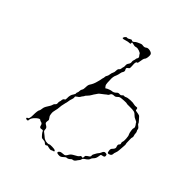

<svg xmlns="http://www.w3.org/2000/svg" viewBox="-188 -800 922 922"><g transform="rotate(45 273.5 -338.5)"><path d="M505 -177Q507 -177 508.5 -172.5Q510 -168 509 -164Q508 -159 495 -157Q489 -156 488.5 -153.5Q488 -151 486 -139Q484 -127 476.5 -119.5Q469 -112 468 -107Q466 -97 448 -86Q440 -81 439 -75Q438 -69 435 -66Q432 -63 428 -57Q420 -43 411 -43Q405 -43 401 -38Q392 -29 382 -29Q378 -29 369 -20Q360 -11 351 -11Q342 -11 337.5 -12.5Q333 -14 333 -17.5Q333 -21 338 -25Q344 -30 355.5 -30Q367 -30 371.5 -34.5Q376 -39 380.5 -47.5Q385 -56 401.5 -64.5Q418 -73 421 -78Q424 -85 432 -84L438 -83L439 -91Q439 -96 439.5 -97.5Q440 -99 441.5 -100.5Q443 -102 447 -105Q454 -109 456.5 -111.5Q459 -114 460 -116Q461 -118 460 -122Q460 -128 462.5 -131.5Q465 -135 466.5 -139Q468 -143 471 -147Q482 -160 484 -167Q485 -171 489 -175Q493 -179 498 -178Q503 -177 505 -177ZM279 -673Q286 -679 300 -676Q314 -673 317 -665Q319 -658 317.5 -646.5Q316 -635 311 -630Q307 -625 304 -603Q303 -593 300 -592Q296 -591 295 -590Q294 -589 293 -583.5Q292 -578 293 -568Q294 -552 293 -548.5Q292 -545 285 -541Q278 -536 283 -528Q289 -520 282 -510Q279 -506 277.5 -496.5Q276 -487 272 -477Q264 -462 266 -440Q266 -436 266.5 -423.5Q267 -411 271 -405Q276 -398 277.5 -397Q279 -396 281 -398Q284 -401 295 -405Q306 -409 309 -409Q322 -409 333 -421Q338 -426 346.5 -425Q355 -424 359 -429.5Q363 -435 368 -434Q373 -433 379 -436.5Q385 -440 403.5 -441Q422 -442 431 -439Q439 -437 445.5 -438.5Q452 -440 454 -437Q456 -434 456 -429Q456 -425 459 -424Q462 -423 476 -421Q485 -420 489.5 -414.5Q494 -409 502 -400.5Q510 -392 510 -389Q510 -386 518 -380Q528 -373 528 -366Q528 -362 531 -357.5Q534 -353 534 -346Q534 -339 536.5 -332Q539 -325 537 -321Q535 -317 535.5 -309Q536 -301 536 -290Q536 -279 537.5 -277Q539 -275 537.5 -259.5Q536 -244 535.5 -233.5Q535 -223 531.5 -214.5Q528 -206 528 -200Q528 -189 515 -185Q509 -183 506.5 -185Q504 -187 503 -195Q500 -209 508 -215Q520 -227 515 -236Q510 -248 517 -254Q521 -257 518.5 -263.5Q516 -270 518.5 -274.5Q521 -279 520 -296.5Q519 -314 515 -320Q512 -326 510 -339.5Q508 -353 510 -356Q514 -364 504 -377Q501 -380 499.5 -384Q498 -388 486.5 -392.5Q475 -397 469 -404Q462 -412 453 -414.5Q444 -417 423.5 -416.5Q403 -416 402.5 -417.5Q402 -419 384 -418Q366 -417 360 -415.5Q354 -414 348 -407.5Q342 -401 334 -401Q318 -401 315 -391Q313 -385 308.5 -382.5Q304 -380 298 -374.5Q292 -369 282.5 -362.5Q273 -356 270.5 -351Q268 -346 264.5 -342Q261 -338 255.5 -328Q250 -318 242 -310Q234 -302 234 -300Q234 -298 230 -293.5Q226 -289 223 -283Q220 -277 211 -272Q205 -268 204 -266.5Q203 -265 204 -260Q205 -255 201.5 -245.5Q198 -236 197 -227Q196 -218 193 -209Q187 -185 187 -174Q187 -167 183 -151Q179 -135 180.5 -129.5Q182 -124 182 -119Q182 -114 188.5 -106Q195 -98 194 -94Q192 -83 193 -78.5Q194 -74 200 -71Q206 -68 210 -64Q214 -60 214 -51.5Q214 -43 219.5 -39.5Q225 -36 234.5 -27.5Q244 -19 245.5 -19Q247 -19 251 -16.5Q255 -14 264.5 -13.5Q274 -13 277 -15Q281 -18 296 -17.5Q311 -17 315 -15Q325 -9 314 -6Q308 -5 305 -2.5Q302 0 292 -2Q282 -4 279 -5Q276 -6 274 -4Q267 4 258 -6Q254 -10 245 -10.5Q236 -11 233 -12Q230 -13 221.5 -23Q213 -33 212 -37Q210 -44 200 -41Q189 -38 186 -49Q184 -63 173 -64Q167 -65 165 -68Q160 -73 145 -60Q126 -43 126 -29Q126 -25 125 -24Q124 -23 120 -23Q114 -22 112 -25Q109 -31 116 -32Q124 -34 124 -59Q124 -92 130 -99Q132 -103 133 -113Q134 -123 139 -131Q155 -155 156 -163Q157 -168 162.5 -172.5Q168 -177 167 -185Q166 -193 168 -197Q170 -201 170 -207Q171 -218 179 -221Q182 -222 182 -232Q181 -254 191 -267Q197 -276 196 -279.5Q195 -283 197.5 -287.5Q200 -292 200 -300Q200 -308 204 -313.5Q208 -319 208 -334Q208 -349 213 -356Q224 -372 229 -393Q231 -402 232.5 -406Q234 -410 234 -413.5Q234 -417 236 -422.5Q238 -428 238 -433.5Q238 -439 241.5 -443.5Q245 -448 246.5 -459Q248 -470 251.5 -476Q255 -482 255 -493Q255 -504 260 -507.5Q265 -511 265.5 -517.5Q266 -524 268 -529.5Q270 -535 269 -543Q268 -551 274 -559Q280 -567 278.5 -574.5Q277 -582 279.5 -588Q282 -594 282 -598Q282 -602 284 -605Q291 -614 283 -622Q280 -625 278 -629.5Q276 -634 263.5 -638.5Q251 -643 243.5 -640.5Q236 -638 231 -639.5Q226 -641 220 -642L213 -643V-637Q213 -633 212 -632.5Q211 -632 205 -632Q198 -632 185 -628Q159 -619 169 -634Q170 -636 171 -637Q176 -643 181 -642Q186 -641 193 -646Q200 -650 201.5 -650.5Q203 -651 208 -648.5Q213 -646 219 -652Q225 -658 232 -661Q239 -664 246.5 -667.5Q254 -671 261 -669Q272 -667 279 -673Z"/></g></svg>

Font: TT2020 Style D
Style: Italic
Weight: 400
Italic angle: -15°
Version: Version 0.2.000